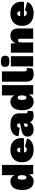

<svg xmlns="http://www.w3.org/2000/svg" viewBox="1746 -2510 774 4305"><g transform="rotate(-90 2132.5 -357.0)"><path d="M358 -700H588V0H381L374 -99Q328 10 216 10Q124 10 74.5 -57Q25 -124 25 -247Q25 -372 75.5 -441Q126 -510 217 -510Q316 -510 358 -417ZM309 -151Q358 -151 358 -250Q358 -348 309 -348Q283 -348 270 -327Q257 -306 257 -250Q257 -194 270 -172.5Q283 -151 309 -151Z M1190 -266Q1190 -228 1185 -206H867Q872 -169 888 -156Q904 -143 936 -143Q985 -143 996 -186L1181 -136Q1165 -66 1094 -28Q1023 10 933 10Q797 10 722 -58Q647 -126 647 -250Q647 -373 722.5 -441.5Q798 -510 924 -510Q1050 -510 1120 -443.5Q1190 -377 1190 -266ZM925 -358Q899 -358 885 -343Q871 -328 867 -291H975Q969 -358 925 -358Z M1784 -123Q1795 -123 1801 -126L1791 -8Q1753 10 1702 10Q1576 10 1548 -71Q1527 -34 1484.5 -12Q1442 10 1387 10Q1308 10 1265.5 -25Q1223 -60 1223 -123Q1223 -232 1359 -260L1517 -293V-312Q1517 -361 1474 -361Q1451 -361 1438 -348Q1425 -335 1423 -301L1229 -329Q1236 -414 1302.5 -462Q1369 -510 1490 -510Q1616 -510 1680.5 -458.5Q1745 -407 1745 -319V-164Q1745 -123 1784 -123ZM1477 -121Q1494 -121 1505.5 -133Q1517 -145 1517 -167V-211L1478 -202Q1439 -192 1439 -157Q1439 -141 1449 -131Q1459 -121 1477 -121Z M2147 -700H2377V0H2170L2163 -99Q2117 10 2005 10Q1913 10 1863.5 -57Q1814 -124 1814 -247Q1814 -372 1864.5 -441Q1915 -510 2006 -510Q2105 -510 2147 -417ZM2098 -151Q2147 -151 2147 -250Q2147 -348 2098 -348Q2072 -348 2059 -327Q2046 -306 2046 -250Q2046 -194 2059 -172.5Q2072 -151 2098 -151Z M2685 -700V-199Q2685 -168 2694 -154.5Q2703 -141 2726 -141Q2744 -141 2762 -146L2752 -22Q2734 -8 2698 1Q2662 10 2628 10Q2535 10 2495 -30Q2455 -70 2455 -164V-700Z M3007.5 -554Q2979 -532 2911 -532Q2843 -532 2814.5 -554Q2786 -576 2786 -628Q2786 -680 2814.5 -702Q2843 -724 2911 -724Q2979 -724 3007.5 -702Q3036 -680 3036 -628Q3036 -576 3007.5 -554ZM3026 -500V0H2796V-500Z M3490 -510Q3564 -510 3605.5 -466Q3647 -422 3647 -342V0H3417V-285Q3417 -316 3408.5 -328Q3400 -340 3381 -340Q3356 -340 3345 -322Q3334 -304 3334 -264V0H3104V-500H3311L3316 -391Q3361 -510 3490 -510Z M4248 -266Q4248 -228 4243 -206H3925Q3930 -169 3946 -156Q3962 -143 3994 -143Q4043 -143 4054 -186L4239 -136Q4223 -66 4152 -28Q4081 10 3991 10Q3855 10 3780 -58Q3705 -126 3705 -250Q3705 -373 3780.5 -441.5Q3856 -510 3982 -510Q4108 -510 4178 -443.5Q4248 -377 4248 -266ZM3983 -358Q3957 -358 3943 -343Q3929 -328 3925 -291H4033Q4027 -358 3983 -358Z"/></g></svg>

Font: Elaine Sans Black
Style: Regular
Weight: 900
Designer: Wei Huang
Foundry: Wei Huang
Version: Version 2.001;December 24, 2019;FontCreator 12.0.0.2547 64-b